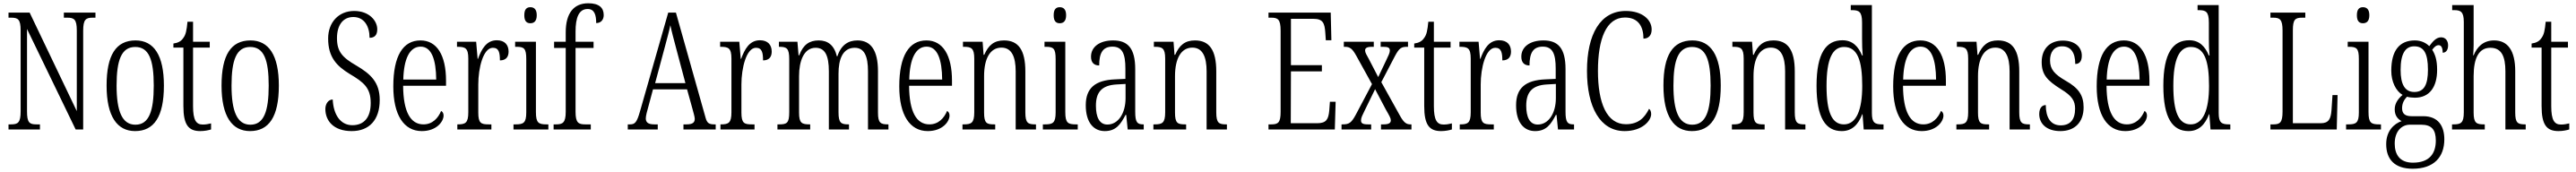

<svg xmlns="http://www.w3.org/2000/svg" viewBox="-20 -791 15730 1051"><path d="M32 0H224V-31H203C160 -31 145 -41 145 -111V-614L442 0H488V-603C488 -672 504 -683 546 -683H563V-714H370V-683H391C433 -683 449 -672 449 -605V-112L161 -714H32V-683H48C90 -683 106 -673 106 -605V-111C106 -41 90 -31 46 -31H32Z M805 10C920 10 981 -77 981 -268C981 -453 920 -544 808 -544C688 -544 631 -454 631 -268C631 -79 696 10 805 10ZM807 -29C726 -29 692 -111 692 -268C692 -425 722 -504 806 -504C890 -504 919 -425 919 -268C919 -112 890 -29 807 -29Z M1203 10C1229 10 1253 5 1269 0V-37C1251 -33 1238 -30 1218 -30C1178 -30 1159 -57 1159 -142V-500H1261V-536H1159V-658H1125C1120 -606 1115 -578 1098 -557C1086 -539 1067 -529 1039 -525V-500H1100V-143C1100 -28 1131 10 1203 10Z M1507 10C1622 10 1683 -77 1683 -268C1683 -453 1622 -544 1510 -544C1390 -544 1333 -454 1333 -268C1333 -79 1398 10 1507 10ZM1509 -29C1428 -29 1394 -111 1394 -268C1394 -425 1424 -504 1508 -504C1592 -504 1621 -425 1621 -268C1621 -112 1592 -29 1509 -29Z M2128 10C2234 10 2299 -57 2299 -180C2299 -289 2243 -339 2157 -390C2070 -440 2038 -476 2038 -558C2038 -634 2072 -687 2138 -687C2204 -687 2237 -631 2237 -560C2266 -560 2284 -575 2284 -612C2284 -665 2234 -724 2143 -724C2048 -724 1984 -654 1984 -556C1984 -443 2034 -389 2116 -339C2204 -287 2244 -253 2244 -161C2244 -74 2204 -26 2132 -26C2056 -26 2016 -95 2012 -183C1984 -183 1967 -155 1967 -125C1967 -54 2016 10 2128 10Z M2556 10C2646 10 2689 -48 2689 -85C2689 -100 2682 -109 2674 -113C2656 -70 2622 -31 2566 -31C2488 -31 2443 -106 2442 -267H2704V-298C2704 -454 2648 -544 2548 -544C2442 -544 2382 -451 2382 -263C2382 -89 2446 10 2556 10ZM2644 -305H2443C2446 -430 2481 -506 2549 -506C2617 -506 2643 -424 2644 -305Z M2773 0H2981V-31H2965C2918 -31 2901 -38 2901 -103V-275C2901 -375 2931 -499 2990 -499C3027 -499 3033 -469 3033 -422C3071 -422 3086 -444 3086 -476C3086 -516 3063 -545 3014 -545C2949 -545 2920 -488 2899 -431H2897L2888 -536H2771V-505H2774C2822 -505 2840 -497 2840 -433V-105C2840 -39 2822 -31 2775 -31H2773Z M3219 -649C3241 -649 3258 -661 3258 -698C3258 -735 3241 -747 3219 -747C3197 -747 3182 -735 3182 -698C3182 -661 3197 -649 3219 -649ZM3116 0H3329V-31H3318C3269 -31 3253 -40 3253 -106V-536H3126V-505H3134C3181 -505 3194 -495 3194 -430V-104C3194 -40 3177 -31 3129 -31H3116Z M3361 0H3588V-31H3555C3513 -31 3495 -40 3495 -108V-498H3605V-536H3495V-598C3495 -681 3514 -736 3569 -736C3611 -736 3621 -699 3621 -650C3651 -650 3667 -671 3667 -699C3667 -744 3638 -771 3573 -771C3484 -771 3435 -711 3435 -593V-536H3364V-498H3435V-108C3435 -40 3416 -31 3375 -31H3361Z M3814 0H3997V-31H3976C3936 -31 3924 -45 3924 -68C3924 -84 3933 -116 3939 -137L3968 -245H4176L4209 -126C4215 -103 4223 -77 4223 -65C4223 -43 4211 -31 4173 -31H4154V0H4351V-31H4343C4310 -31 4298 -39 4289 -72L4108 -714H4061L3889 -112C3870 -45 3859 -31 3828 -31H3814ZM3981 -283 4039 -499C4053 -552 4067 -602 4074 -637C4081 -602 4094 -554 4112 -486L4166 -283Z M4380 0H4588V-31H4572C4525 -31 4508 -38 4508 -103V-275C4508 -375 4538 -499 4597 -499C4634 -499 4640 -469 4640 -422C4678 -422 4693 -444 4693 -476C4693 -516 4670 -545 4621 -545C4556 -545 4527 -488 4506 -431H4504L4495 -536H4378V-505H4381C4429 -505 4447 -497 4447 -433V-105C4447 -39 4429 -31 4382 -31H4380Z M4728 0H4928V-31H4926C4877 -31 4860 -38 4860 -103V-326C4860 -417 4889 -499 4961 -499C5019 -499 5042 -451 5042 -355V0H5165V-31H5162C5117 -31 5101 -39 5101 -105V-341C5101 -426 5125 -499 5200 -499C5259 -499 5281 -447 5281 -355V0H5406V-31H5404C5358 -31 5342 -39 5342 -103V-356C5342 -485 5297 -544 5217 -544C5161 -544 5117 -517 5094 -447H5091C5074 -516 5035 -544 4980 -544C4923 -544 4885 -518 4861 -453H4857L4850 -536H4737V-505H4739C4785 -505 4800 -496 4800 -429V-106C4800 -39 4786 -31 4738 -31H4728Z M5646 10C5736 10 5779 -48 5779 -85C5779 -100 5772 -109 5764 -113C5746 -70 5712 -31 5656 -31C5578 -31 5533 -106 5532 -267H5794V-298C5794 -454 5738 -544 5638 -544C5532 -544 5472 -451 5472 -263C5472 -89 5536 10 5646 10ZM5734 -305H5533C5536 -430 5571 -506 5639 -506C5707 -506 5733 -424 5734 -305Z M5858 0H6058V-31H6052C6006 -31 5990 -38 5990 -103V-326C5990 -433 6027 -500 6096 -500C6159 -500 6183 -443 6183 -355V0H6307V-31H6303C6258 -31 6242 -39 6242 -105V-355C6242 -486 6199 -544 6112 -544C6052 -544 6017 -516 5991 -456H5987L5981 -536H5861V-505H5866C5912 -505 5930 -497 5930 -433V-105C5930 -39 5912 -31 5865 -31H5858Z M6452 -649C6474 -649 6491 -661 6491 -698C6491 -735 6474 -747 6452 -747C6430 -747 6415 -735 6415 -698C6415 -661 6430 -649 6452 -649ZM6349 0H6562V-31H6551C6502 -31 6486 -40 6486 -106V-536H6359V-505H6367C6414 -505 6427 -495 6427 -430V-104C6427 -40 6410 -31 6362 -31H6349Z M6727 10C6796 10 6824 -32 6854 -89H6858L6867 0H6965V-31H6962C6925 -31 6913 -44 6913 -108V-369C6913 -497 6867 -544 6778 -544C6695 -544 6643 -504 6643 -445C6643 -410 6660 -391 6693 -391C6693 -466 6714 -506 6774 -506C6835 -506 6853 -461 6853 -372V-309L6789 -306C6669 -301 6611 -253 6611 -148C6611 -41 6660 10 6727 10ZM6743 -30C6694 -30 6673 -76 6673 -145C6673 -225 6706 -270 6800 -275L6854 -278V-191C6854 -100 6810 -30 6743 -30Z M7024 0H7224V-31H7218C7172 -31 7156 -38 7156 -103V-326C7156 -433 7193 -500 7262 -500C7325 -500 7349 -443 7349 -355V0H7473V-31H7469C7424 -31 7408 -39 7408 -105V-355C7408 -486 7365 -544 7278 -544C7218 -544 7183 -516 7157 -456H7153L7147 -536H7027V-505H7032C7078 -505 7096 -497 7096 -433V-105C7096 -39 7078 -31 7031 -31H7024Z M7727 0H8132L8137 -169H8102L8098 -115C8093 -63 8081 -38 8024 -38H7863L7864 -355H8053V-393H7864V-676H8001C8059 -676 8070 -651 8074 -590L8077 -545H8111L8107 -714H7727V-683H7744C7784 -683 7801 -673 7801 -604V-107C7801 -42 7786 -31 7744 -31H7727Z M8173 0H8354V-31H8335C8302 -31 8292 -38 8292 -55C8292 -72 8301 -88 8314 -115L8378 -246L8444 -121C8465 -84 8474 -69 8474 -56C8474 -40 8463 -31 8429 -31H8414V0H8600V-31H8594C8570 -31 8554 -41 8531 -82L8416 -289L8499 -448C8526 -499 8539 -505 8575 -505H8579V-536H8412V-505H8427C8457 -505 8468 -500 8468 -482C8468 -468 8459 -450 8446 -423L8397 -320L8340 -430C8326 -455 8317 -470 8317 -482C8317 -495 8323 -505 8360 -505H8370V-536H8187V-505H8194C8224 -505 8239 -493 8261 -454L8359 -277L8260 -90C8233 -40 8219 -31 8179 -31H8173Z M8781 10C8807 10 8831 5 8847 0V-37C8829 -33 8816 -30 8796 -30C8756 -30 8737 -57 8737 -142V-500H8839V-536H8737V-658H8703C8698 -606 8693 -578 8676 -557C8664 -539 8645 -529 8617 -525V-500H8678V-143C8678 -28 8709 10 8781 10Z M8895 0H9103V-31H9087C9040 -31 9023 -38 9023 -103V-275C9023 -375 9053 -499 9112 -499C9149 -499 9155 -469 9155 -422C9193 -422 9208 -444 9208 -476C9208 -516 9185 -545 9136 -545C9071 -545 9042 -488 9021 -431H9019L9010 -536H8893V-505H8896C8944 -505 8962 -497 8962 -433V-105C8962 -39 8944 -31 8897 -31H8895Z M9355 10C9424 10 9452 -32 9482 -89H9486L9495 0H9593V-31H9590C9553 -31 9541 -44 9541 -108V-369C9541 -497 9495 -544 9406 -544C9323 -544 9271 -504 9271 -445C9271 -410 9288 -391 9321 -391C9321 -466 9342 -506 9402 -506C9463 -506 9481 -461 9481 -372V-309L9417 -306C9297 -301 9239 -253 9239 -148C9239 -41 9288 10 9355 10ZM9371 -30C9322 -30 9301 -76 9301 -145C9301 -225 9334 -270 9428 -275L9482 -278V-191C9482 -100 9438 -30 9371 -30Z M9902 10C10009 10 10064 -53 10064 -94C10064 -109 10059 -121 10051 -126C10025 -74 9988 -32 9910 -32C9792 -32 9739 -162 9739 -358C9739 -552 9789 -684 9904 -684C9986 -684 10017 -628 10017 -555C10048 -555 10067 -575 10067 -611C10067 -671 10009 -724 9909 -724C9753 -724 9672 -581 9672 -358C9672 -137 9752 10 9902 10Z M10313 10C10428 10 10489 -77 10489 -268C10489 -453 10428 -544 10316 -544C10196 -544 10139 -454 10139 -268C10139 -79 10204 10 10313 10ZM10315 -29C10234 -29 10200 -111 10200 -268C10200 -425 10230 -504 10314 -504C10398 -504 10427 -425 10427 -268C10427 -112 10398 -29 10315 -29Z M10557 0H10757V-31H10751C10705 -31 10689 -38 10689 -103V-326C10689 -433 10726 -500 10795 -500C10858 -500 10882 -443 10882 -355V0H11006V-31H11002C10957 -31 10941 -39 10941 -105V-355C10941 -486 10898 -544 10811 -544C10751 -544 10716 -516 10690 -456H10686L10680 -536H10560V-505H10565C10611 -505 10629 -497 10629 -433V-105C10629 -39 10611 -31 10564 -31H10557Z M11228 10C11291 10 11329 -30 11353 -93H11355L11362 0H11483V-31H11475C11430 -31 11412 -41 11412 -100V-760H11283V-729H11289C11333 -729 11352 -721 11352 -653V-554C11352 -518 11353 -483 11356 -452H11352C11329 -507 11294 -545 11232 -545C11133 -545 11074 -467 11074 -267C11074 -68 11131 10 11228 10ZM11241 -31C11169 -31 11135 -104 11135 -266C11135 -430 11171 -504 11242 -504C11325 -504 11353 -419 11353 -266C11353 -119 11317 -31 11241 -31Z M11716 10C11806 10 11849 -48 11849 -85C11849 -100 11842 -109 11834 -113C11816 -70 11782 -31 11726 -31C11648 -31 11603 -106 11602 -267H11864V-298C11864 -454 11808 -544 11708 -544C11602 -544 11542 -451 11542 -263C11542 -89 11606 10 11716 10ZM11804 -305H11603C11606 -430 11641 -506 11709 -506C11777 -506 11803 -424 11804 -305Z M11928 0H12128V-31H12122C12076 -31 12060 -38 12060 -103V-326C12060 -433 12097 -500 12166 -500C12229 -500 12253 -443 12253 -355V0H12377V-31H12373C12328 -31 12312 -39 12312 -105V-355C12312 -486 12269 -544 12182 -544C12122 -544 12087 -516 12061 -456H12057L12051 -536H11931V-505H11936C11982 -505 12000 -497 12000 -433V-105C12000 -39 11982 -31 11935 -31H11928Z M12563 10C12652 10 12705 -45 12705 -135C12705 -208 12675 -253 12595 -298C12528 -337 12500 -367 12500 -422C12500 -471 12523 -508 12574 -508C12626 -508 12654 -471 12654 -400C12681 -400 12694 -419 12694 -451C12694 -503 12652 -543 12578 -543C12500 -543 12449 -494 12449 -412C12449 -336 12481 -300 12567 -246C12635 -205 12653 -174 12653 -127C12653 -60 12623 -25 12565 -25C12503 -25 12474 -74 12474 -149C12453 -149 12434 -133 12434 -94C12434 -36 12478 10 12563 10Z M12959 10C13049 10 13092 -48 13092 -85C13092 -100 13085 -109 13077 -113C13059 -70 13025 -31 12969 -31C12891 -31 12846 -106 12845 -267H13107V-298C13107 -454 13051 -544 12951 -544C12845 -544 12785 -451 12785 -263C12785 -89 12849 10 12959 10ZM13047 -305H12846C12849 -430 12884 -506 12952 -506C13020 -506 13046 -424 13047 -305Z M13346 10C13409 10 13447 -30 13471 -93H13473L13480 0H13601V-31H13593C13548 -31 13530 -41 13530 -100V-760H13401V-729H13407C13451 -729 13470 -721 13470 -653V-554C13470 -518 13471 -483 13474 -452H13470C13447 -507 13412 -545 13350 -545C13251 -545 13192 -467 13192 -267C13192 -68 13249 10 13346 10ZM13359 -31C13287 -31 13253 -104 13253 -266C13253 -430 13289 -504 13360 -504C13443 -504 13471 -419 13471 -266C13471 -119 13435 -31 13359 -31Z M13846 0H14251L14256 -210H14225L14219 -119C14215 -64 14202 -38 14153 -38H13983V-606C13983 -672 13997 -683 14040 -683H14059V-714H13846V-683H13863C13904 -683 13920 -672 13920 -604V-109C13920 -42 13904 -31 13864 -31H13846Z M14411 -649C14433 -649 14450 -661 14450 -698C14450 -735 14433 -747 14411 -747C14389 -747 14374 -735 14374 -698C14374 -661 14389 -649 14411 -649ZM14308 0H14521V-31H14510C14461 -31 14445 -40 14445 -106V-536H14318V-505H14326C14373 -505 14386 -495 14386 -430V-104C14386 -40 14369 -31 14321 -31H14308Z M14715 240C14843 240 14908 170 14908 60C14908 -18 14873 -81 14779 -81H14708C14671 -81 14650 -94 14650 -130C14650 -163 14665 -184 14680 -200C14691 -196 14714 -194 14728 -194C14819 -194 14864 -261 14864 -364C14864 -427 14851 -460 14834 -487C14849 -507 14860 -515 14873 -515C14890 -515 14898 -498 14898 -469C14920 -469 14931 -488 14931 -514C14931 -540 14917 -563 14888 -563C14854 -563 14832 -529 14816 -509C14796 -529 14766 -544 14728 -544C14634 -544 14584 -482 14584 -359C14584 -292 14612 -235 14653 -211C14628 -190 14605 -161 14605 -123C14605 -82 14626 -62 14647 -51C14602 -35 14553 7 14553 90C14553 182 14604 240 14715 240ZM14725 -229C14667 -229 14641 -275 14641 -364C14641 -463 14670 -508 14724 -508C14782 -508 14808 -467 14808 -365C14808 -273 14784 -229 14725 -229ZM14716 203C14634 203 14605 151 14605 86C14605 11 14648 -29 14697 -29H14767C14831 -29 14856 2 14856 68C14856 144 14820 203 14716 203Z M14955 0H15155V-31H15151C15105 -31 15087 -38 15087 -103V-326C15087 -438 15120 -499 15189 -499C15257 -499 15281 -447 15281 -355V0H15405V-31H15401C15356 -31 15341 -40 15341 -104V-356C15341 -484 15294 -544 15212 -544C15143 -544 15106 -500 15087 -453H15084C15085 -465 15087 -492 15087 -515V-760H14956V-729H14968C15007 -729 15027 -720 15027 -657V-105C15027 -39 15009 -31 14963 -31H14955Z M15605 10C15631 10 15655 5 15671 0V-37C15653 -33 15640 -30 15620 -30C15580 -30 15561 -57 15561 -142V-500H15663V-536H15561V-658H15527C15522 -606 15517 -578 15500 -557C15488 -539 15469 -529 15441 -525V-500H15502V-143C15502 -28 15533 10 15605 10Z"/></svg>

Font: Noto Serif Armenian ExtraCondensed Light
Style: Regular
Weight: 300
Width: 2
Designer: Monotype Design Team
Foundry: Monotype Imaging Inc.
Version: Version 2.008